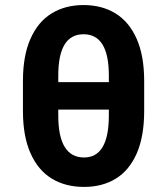

<svg xmlns="http://www.w3.org/2000/svg" viewBox="-20 -734 666 764"><path d="M314.5 9.8Q240.7 9.8 186.3 -23.2Q131.8 -56.2 101.6 -123.8Q71.3 -191.4 71.3 -292V-412.1Q71.3 -512.2 101.3 -579.8Q131.3 -647.5 185.5 -680.7Q239.7 -713.9 312.5 -713.9Q385.3 -713.9 439.5 -680.7Q493.7 -647.5 523.7 -579.8Q553.7 -512.2 553.7 -412.1V-292Q553.7 -191.4 524.2 -123.8Q494.6 -56.2 440.9 -23.2Q387.2 9.8 314.5 9.8ZM312.5 -597.7Q211.9 -597.7 211.9 -433.6V-407.2H413.1V-433.6Q413.1 -597.7 312.5 -597.7ZM314.5 -107.4Q413.1 -107.4 413.1 -274.4V-297.9H211.9V-274.4Q211.9 -107.4 314.5 -107.4Z"/></svg>

Font: Pretendard JP
Style: Bold
Weight: 700
Designer: Base glyphs from Inter by Rasmus Andersson; Hangeul glyphs from Noto Sans CJK(Source Han Sans) by Jang Soo-young and Kan
Foundry: Kil Hyung-jin
Version: Version 1.309